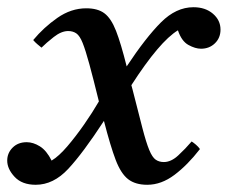

<svg xmlns="http://www.w3.org/2000/svg" viewBox="-63 -500 631 532"><path d="M468 -108Q473 -105 480 -99Q487 -93 491 -87Q457 -43 420.5 -15.5Q384 12 345 12Q312 12 292 -3.5Q272 -19 257.5 -57Q243 -95 225 -165Q167 -76 126 -32Q85 12 36 12Q-2 12 -22.5 -10Q-43 -32 -43 -55Q-43 -76 -28 -91Q-13 -106 11 -106Q29 -106 47.5 -94.5Q66 -83 80 -55Q100 -67 123.5 -94.5Q147 -122 170 -155Q193 -188 211 -219Q195 -284 184.5 -322.5Q174 -361 166 -381Q158 -401 148.5 -407.5Q139 -414 126 -414Q107 -414 86 -397.5Q65 -381 52 -368Q47 -372 40.5 -377.5Q34 -383 29 -389Q58 -424 96 -450.5Q134 -477 176 -477Q208 -477 226.5 -463Q245 -449 258.5 -414.5Q272 -380 288 -316Q341 -396 383 -438Q425 -480 473 -480Q506 -480 527 -462Q548 -444 548 -418Q548 -395 532.5 -380Q517 -365 494 -365Q478 -365 459 -375.5Q440 -386 430 -416Q379 -385 301 -264Q302 -261 302.5 -258.5Q303 -256 304 -253Q321 -186 331.5 -145.5Q342 -105 350.5 -84.5Q359 -64 368.5 -57.5Q378 -51 391 -51Q411 -51 431 -69.5Q451 -88 468 -108Z"/></svg>

Font: Tiro Bangla
Style: Italic
Weight: 400
Italic angle: -11°
Designer: Bangla: John Hudson & Fiona Ross, assisted by Neelakash Kshetrimayum. Latin: John Hudson with Paul Hanslow, assisted by 
Foundry: Tiro Typeworks Ltd.
Version: Version 1.60